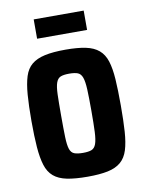

<svg xmlns="http://www.w3.org/2000/svg" viewBox="-78 -718 596 783"><g transform="rotate(-10 220.0 -327.0)"><path d="M222 8Q170 8 136 1Q102 -6 81.5 -23.5Q61 -41 51.5 -71.5Q42 -102 38.5 -147Q35 -192 35 -255Q35 -319 38.5 -364Q42 -409 51.5 -439Q61 -469 81.5 -486Q102 -503 136 -510.5Q170 -518 222 -518Q272 -518 305.5 -511Q339 -504 359.5 -486.5Q380 -469 389.5 -439Q399 -409 402 -364Q405 -319 405 -255Q405 -192 402 -147Q399 -102 389.5 -71.5Q380 -41 359.5 -23.5Q339 -6 305.5 1Q272 8 222 8ZM220 -91Q243 -91 255.5 -96Q268 -101 274 -117.5Q280 -134 281.5 -167Q283 -200 283 -255Q283 -310 281.5 -343Q280 -376 274 -392.5Q268 -409 255.5 -414Q243 -419 220 -419Q197 -419 184.5 -414Q172 -409 166 -392.5Q160 -376 159 -343.5Q158 -311 158 -255Q158 -200 159 -167Q160 -134 165.5 -117.5Q171 -101 184 -96Q197 -91 220 -91ZM116 -582V-662H323V-582Z"/></g></svg>

Font: Saira Condensed
Style: Bold
Weight: 700
Width: 3
Designer: Hector Gatti with collaboration of the Omnibus-Type team
Foundry: Omnibus-Type
Version: Version 1.101